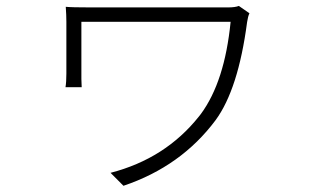

<svg xmlns="http://www.w3.org/2000/svg" viewBox="-20 -549 1040 637"><path d="M772.5 -529.3 807.6 -504.9Q802.7 -495.1 799.8 -475.6Q770.5 -252.9 695.3 -150.4Q581.1 2.9 389.6 67.4L346.7 24.4Q528.3 -22.5 639.6 -162.1Q643.6 -167 646.5 -170.9Q725.6 -278.3 745.1 -476.6H250V-304.7Q250 -300.8 250 -287.1Q251 -268.6 251 -259.8H197.3Q200.2 -276.4 200.2 -304.7V-476.6Q200.2 -498 198.2 -526.4Q217.8 -524.4 280.3 -524.4H736.3Q759.8 -524.4 772.5 -529.3Z"/></svg>

Font: Taipei Sans TC Beta Light
Style: Regular
Weight: 300
Designer: JT Foundry
Foundry: JT Foundry
Version: Version 1.000